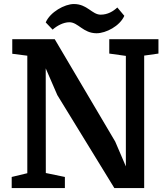

<svg xmlns="http://www.w3.org/2000/svg" viewBox="-20 -958 858 978"><path d="M248 -807.1C269.5 -826.2 302.2 -844.7 333.5 -844.7C377.9 -844.7 403.8 -788.6 471.7 -788.6C519.5 -788.6 590.3 -825.2 613.3 -877.4L577.6 -919.9C556.6 -900.4 528.8 -883.3 492.7 -883.3C448.7 -883.3 424.8 -937.5 356.4 -937.5C309.1 -937.5 235.4 -896.5 212.9 -843.8ZM39.6 0H310.5V-56.6L213.4 -76.7C213.4 -252 212.9 -433.1 212.9 -609.9L272 -473.6L562.5 0H714.4V-674.8L787.1 -685.1V-758.3H536.6V-685.1L621.1 -673.3V-110.4L566.9 -236.8L258.8 -758.3H42.5V-684.1L119.1 -674.3V-75.7L39.6 -56.6Z"/></svg>

Font: Merriweather
Style: Bold
Weight: 700
Designer: Eben Sorkin ( eben@eyebytes.com )
Foundry: Sorkin Type Co.
Version: Version 1.003